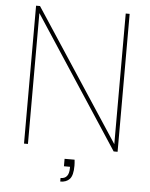

<svg xmlns="http://www.w3.org/2000/svg" viewBox="-59 -751 764 975"><g transform="rotate(5 323.5 -263.5)"><path d="M297 59H348Q350 77 350 90Q350 139 333 157.5Q316 176 285 176V158Q328 158 328 104V97H297ZM542 -703H562V0H542L105 -667V0H85V-703H105L542 -37Z"/></g></svg>

Font: SVN-Poppins Thin
Style: Regular
Weight: 100
Designer: Ninad Kale (Devanagari), Jonny Pinhorn (Latin)
Foundry: Indian Type Foundry
Version: Version 3.002 2017